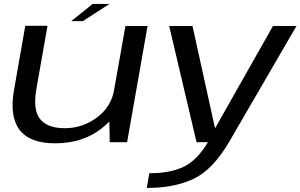

<svg xmlns="http://www.w3.org/2000/svg" viewBox="-20 -720 1521 972"><path d="M535.5 0H623.5L727 -588.5H615L533 -126ZM220.5 -589.5H108L51 -264.5Q27.5 -130.5 79.2 -62.5Q131 5.5 258.5 5.5Q400.5 5.5 496.5 -71.5Q592.5 -148.5 606.5 -227.5L558.5 -267Q543.5 -179.5 470.8 -125.2Q398 -71 307.5 -71Q219.5 -71 182.5 -117.8Q145.5 -164.5 164.5 -271.5ZM340.5 -613H399.5L534 -700H449Z M975 0H1139L1481 -588.5H1362L1069 -71H1068.5L954.5 -588.5H836.5ZM723 231.5Q862.5 231.5 959.8 185.5Q1057 139.5 1139 0L1033 -0.5Q977.5 92 909.5 124.5Q841.5 157 736 157Z"/></svg>

Font: Anybody Expanded
Style: Italic
Weight: 400
Width: 7
Italic angle: -10°
Version: Version 1.113;gftools[0.9.25]